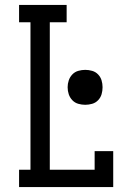

<svg xmlns="http://www.w3.org/2000/svg" viewBox="-20 -755 540 775"><path d="M57 0V-70H103V-665H57V-735H249V-665H181V-70H362V-145H437V0ZM324 -332Q310 -332 296 -336Q282 -340 272 -350.5Q262 -361 257.5 -374.5Q253 -388 253 -403Q253 -417 257.5 -430.5Q262 -444 272 -454.5Q282 -465 296 -469Q310 -473 324 -473Q338 -473 352 -469Q366 -465 376 -454.5Q386 -444 390 -430.5Q394 -417 394 -403Q394 -388 390 -374.5Q386 -361 376 -350.5Q366 -340 352 -336Q338 -332 324 -332Z"/></svg>

Font: Iosevka Curly Slab
Style: Regular
Weight: 400
Monospace: yes
Designer: Belleve Invis
Foundry: Belleve Invis
Version: Version 22.1.2; ttfautohint (v1.8.4)